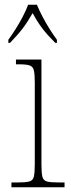

<svg xmlns="http://www.w3.org/2000/svg" viewBox="-20 -786 298 806"><path d="M28 0V-20H53Q87 -20 102.5 -24Q118 -28 122 -44Q126 -60 126 -95V-440Q126 -475 122 -491Q118 -507 104 -511.5Q90 -516 61 -516H47V-536H154V-95Q154 -60 158 -44Q162 -28 177.5 -24Q193 -20 228 -20H251V0ZM15 -619Q29 -638 45.5 -664Q62 -690 76 -717Q90 -744 98 -766H135Q144 -744 158 -717Q172 -690 188.5 -664Q205 -638 219 -619V-606H212Q178 -640 157.5 -667Q137 -694 117 -731Q96 -694 75.5 -667Q55 -640 22 -606H15Z"/></svg>

Font: Noto Serif Bengali SemiCondensed Thin
Style: Regular
Weight: 100
Width: 4
Designer: Juan Bruce, Universal Thirst, Indian Type Foundry and the Monotype Design Team.
Foundry: Monotype Imaging Inc.
Version: Version 2.003; ttfautohint (v1.8.4.7-5d5b)